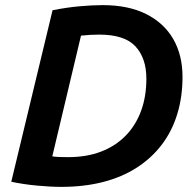

<svg xmlns="http://www.w3.org/2000/svg" viewBox="-20 -721 764 749"><path d="M219 8Q177 8 124 3Q71 -2 24 -12L185 -681Q240 -692 290 -696.5Q340 -701 381 -701Q481 -701 550.5 -666Q620 -631 656 -568.5Q692 -506 692 -421Q692 -343 671.5 -276Q651 -209 611 -156.5Q571 -104 513.5 -67Q456 -30 382 -11Q308 8 219 8ZM246 -108Q318 -108 374 -129.5Q430 -151 469.5 -191Q509 -231 530 -287.5Q551 -344 551 -414Q551 -494 508.5 -540Q466 -586 367 -586Q349 -586 332 -585Q315 -584 296 -582L184 -111Q198 -109 212 -108.5Q226 -108 246 -108Z"/></svg>

Font: Ubuntu Sans
Style: Bold Italic
Weight: 700
Italic angle: -13.5°
Designer: Dalton Maag Ltd
Foundry: Dalton Maag Ltd
Version: Version 1.006